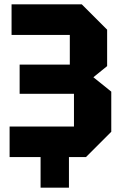

<svg xmlns="http://www.w3.org/2000/svg" viewBox="-20 -720 556 880"><path d="M374 0H296V140H166V0H24V-140H319V-290H70V-424H300V-560H33V-700H355L471 -584V-417L408 -366L490 -300V-116Z"/></svg>

Font: Tektur SemiCondensed
Style: Bold
Weight: 700
Width: 4
Designer: Adam Jagosz
Foundry: Adam Jagosz
Version: Version 1.005;gftools[0.9.30]